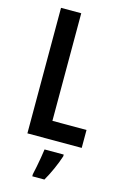

<svg xmlns="http://www.w3.org/2000/svg" viewBox="-139 -774 673 1055"><g transform="rotate(15 198.0 -246.5)"><path d="M71 0V-714H186V-102H380V0ZM294 71Q282 108 264 148Q246 188 227 221H158V209Q162 191 167.5 164.5Q173 138 177.5 110Q182 82 185 61H294Z"/></g></svg>

Font: Noto Sans Tamil ExtraCondensed SemiBold
Style: Regular
Weight: 600
Width: 2
Designer: Jelle Bosma - Monotype Design Team
Foundry: Monotype Imaging Inc.
Version: Version 2.004; ttfautohint (v1.8.4.7-5d5b)